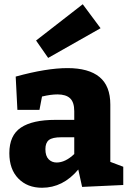

<svg xmlns="http://www.w3.org/2000/svg" viewBox="-20 -872 608 905"><path d="M367 9 349 -73Q277 13 178 13Q109 13 66.5 -30.5Q24 -74 24 -150Q24 -234 78.5 -270.5Q133 -307 241 -307H330V-348Q330 -390 310.5 -408.5Q291 -427 251 -427Q219 -427 178 -417L166 -354H62L54 -511Q199 -551 298 -551Q398 -551 449 -509Q500 -467 500 -379V-109L561 -86V0ZM194 -169Q194 -137 209 -121.5Q224 -106 247 -106Q288 -106 330 -146V-225H269Q227 -225 210.5 -212Q194 -199 194 -169ZM207 -599 150 -681 370 -852 454 -739Z"/></svg>

Font: Bitter ExtraBold
Style: Regular
Weight: 800
Designer: Sol Matas, and Bitter project Authors
Foundry: Sol Matas
Version: Version 2.001